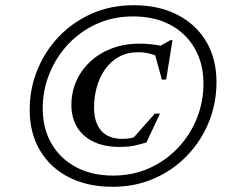

<svg xmlns="http://www.w3.org/2000/svg" viewBox="-20 -706 873 737"><path d="M450.5 -173Q471 -173 485.5 -176.5Q500 -180 523.5 -191.5L485.5 -169.5L574.5 -270H594L542 -159Q514 -150.5 491.5 -146.2Q469 -142 439 -142Q380.5 -142 339 -162Q297.5 -182 275.8 -218.2Q254 -254.5 254 -303Q254 -350.5 272.2 -393Q290.5 -435.5 324.8 -468Q359 -500.5 407.5 -519.5Q456 -538.5 517 -538.5Q539.5 -538.5 565.2 -535.5Q591 -532.5 610.5 -527.5L584.5 -524L634.5 -552H642L618 -401L601.5 -400L573 -504L595 -481.5Q580 -493.5 557.5 -499.5Q535 -505.5 511 -505.5Q468.5 -505.5 436.5 -487.8Q404.5 -470 383.2 -439.8Q362 -409.5 351.5 -371.5Q341 -333.5 341 -294Q341 -236.5 368 -204.8Q395 -173 450.5 -173ZM414 -32Q490 -32 553.2 -60.5Q616.5 -89 663.2 -138.5Q710 -188 735.5 -251.5Q761 -315 761 -385Q761 -462 727.5 -520.2Q694 -578.5 633.5 -610.8Q573 -643 491 -643Q415 -643 351.8 -614.5Q288.5 -586 242 -536.5Q195.5 -487 169.8 -423.5Q144 -360 144 -290Q144 -213 177.5 -155Q211 -97 271.8 -64.5Q332.5 -32 414 -32ZM493 -686Q589 -686 660.5 -649.5Q732 -613 771.5 -546.8Q811 -480.5 811 -390.5Q811 -310 781.8 -237.8Q752.5 -165.5 699 -109.5Q645.5 -53.5 572.5 -21.2Q499.5 11 412 11Q316 11 244.5 -25.5Q173 -62 133.5 -128.5Q94 -195 94 -284.5Q94 -365 123.2 -437.2Q152.5 -509.5 206 -565.5Q259.5 -621.5 332.5 -653.8Q405.5 -686 493 -686Z"/></svg>

Font: Newsreader 24pt Medium
Style: Italic
Weight: 500
Italic angle: -17°
Designer: Hugues Gentile
Foundry: Production Type
Version: Version 1.003